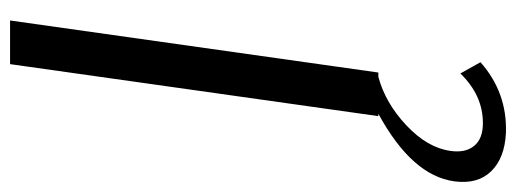

<svg xmlns="http://www.w3.org/2000/svg" viewBox="-462 -440 1050 391"><g transform="rotate(-90 63.5 -245.0)"><path d="M131.8 208Q69.8 262.7 -12.2 259.8Q-63.5 257.3 -90.3 229.7Q-117.2 202.1 -110.8 154.8Q-99.1 68.4 26.9 0H22L127.9 -750H216.8L110.8 0H102.1Q48.8 14.2 3.2 57.1Q-42.5 100.1 -48.8 147Q-53.2 176.8 -38.8 194.8Q-24.4 212.9 7.8 212.9Q64.5 212.9 108.9 167Z"/></g></svg>

Font: Oakes Grotesk
Style: Italic
Weight: 400
Italic angle: -8°
Designer: Samuel Oakes
Foundry: Samuel Oakes
Version: Version 1.000;PS 001.000;hotconv 1.0.88;makeotf.lib2.5.64775